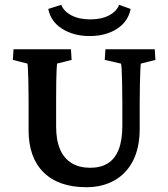

<svg xmlns="http://www.w3.org/2000/svg" viewBox="-20 -781 709 810"><path d="M37.1 -573.2H279.3L282.2 -528.3L220.7 -512.7Q219.7 -504.9 218.8 -486.3Q217.8 -467.8 217.3 -438Q216.8 -408.2 216.8 -364.3V-247.1Q216.8 -188.5 233.9 -149.9Q251 -111.3 283.2 -92.3Q315.4 -73.2 360.4 -73.2Q404.3 -73.2 434.6 -91.8Q464.8 -110.4 480.5 -149.9Q496.1 -189.5 496.1 -250V-346.7Q496.1 -396.5 495.1 -432.6Q494.1 -468.8 493.2 -489.3Q492.2 -509.8 490.2 -512.7L421.9 -528.3L424.8 -573.2H632.8L635.7 -528.3L574.2 -512.7Q573.2 -509.8 572.3 -489.3Q571.3 -468.8 570.3 -432.6Q569.3 -396.5 569.3 -346.7V-237.3Q569.3 -158.2 541.5 -103.5Q513.7 -48.8 462.9 -20Q412.1 8.8 344.7 8.8Q227.5 8.8 164.1 -53.7Q100.6 -116.2 100.6 -231.4V-364.3Q100.6 -409.2 99.6 -441.4Q98.6 -473.6 97.7 -491.7Q96.7 -509.8 95.7 -512.7L34.2 -528.3ZM482.4 -760.7 531.2 -743.2Q520.5 -689.5 473.1 -659.2Q425.8 -628.9 358.4 -628.9Q291 -628.9 242.7 -659.2Q194.3 -689.5 183.6 -743.2L238.3 -760.7Q249 -733.4 281.2 -716.3Q313.5 -699.2 361.3 -699.2Q408.2 -699.2 440.4 -716.3Q472.7 -733.4 482.4 -760.7Z"/></svg>

Font: Crimson Pro SemiBold
Style: Regular
Weight: 600
Designer: Jacques Le Bailly
Foundry: Baron von Fonthausen
Version: Version 1.003